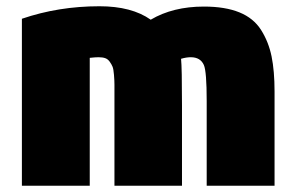

<svg xmlns="http://www.w3.org/2000/svg" viewBox="-20 -594 948 614"><path d="M858 0H641V-271Q641 -365 632 -386Q621 -411 590 -411Q576 -411 559 -406Q562 -378 562 -257V0H346V-270Q346 -275 346 -284Q346 -311 346 -323.5Q346 -336 344.5 -354.5Q343 -373 340 -380.5Q337 -388 331 -396.5Q325 -405 316.5 -408Q308 -411 295 -411Q285 -411 267 -409V0H50V-534Q167 -574 298 -574Q401 -574 462 -531Q533 -573 632 -573Q700 -573 745.5 -554.5Q791 -536 815 -498Q839 -460 848.5 -413.5Q858 -367 858 -301Z"/></svg>

Font: Repo
Style: ExtraBlack
Weight: 1000
Designer: Stefan Peev
Foundry: Context Ltd
Version: Version 001.000